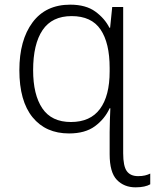

<svg xmlns="http://www.w3.org/2000/svg" viewBox="-20 -562 664 823"><path d="M561 241Q512 241 481 209Q450 177 450 99V4Q450 -18 451 -46.5Q452 -75 453 -98H450Q429 -52 387 -21Q345 10 276 10Q176 10 119.5 -59.5Q63 -129 63 -261Q63 -390 119.5 -466Q176 -542 281 -542Q348 -542 388.5 -512.5Q429 -483 449 -443H452L461 -532H508V95Q508 150 523.5 171.5Q539 193 572 193Q589 193 601.5 190Q614 187 624 182V228Q614 234 598 237.5Q582 241 561 241ZM284 -39Q367 -39 408.5 -95Q450 -151 450 -256V-271Q450 -378 411 -435.5Q372 -493 287 -493Q203 -493 162.5 -433Q122 -373 122 -261Q122 -156 161.5 -97.5Q201 -39 284 -39Z"/></svg>

Font: Noto Sans Mono Light
Style: Regular
Weight: 300
Designer: Monotype Design Team
Foundry: Monotype Imaging Inc.
Version: Version 2.014; ttfautohint (v1.8.4.7-5d5b)